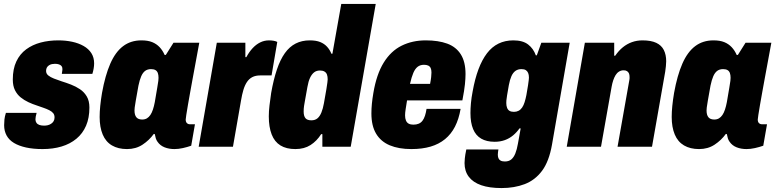

<svg xmlns="http://www.w3.org/2000/svg" viewBox="-20 -745 3937 975"><path d="M196 12Q149 12 112.5 4Q76 -4 51 -19Q26 -34 13.5 -57Q1 -80 1 -109Q1 -123 2.5 -138Q4 -153 10 -172H166Q163 -160 161.5 -153Q160 -146 160 -139Q160 -129 165 -121.5Q170 -114 180 -110.5Q190 -107 204 -107Q213 -107 222 -109Q231 -111 239.5 -116.5Q248 -122 252.5 -130Q257 -138 257 -149Q257 -162 250 -170.5Q243 -179 230 -185.5Q217 -192 201 -197.5Q185 -203 168 -209Q146 -216 124.5 -226Q103 -236 85 -250.5Q67 -265 56 -287Q45 -309 45 -341Q45 -395 63 -433Q81 -471 113 -494.5Q145 -518 186.5 -529Q228 -540 276 -540Q313 -540 346 -533Q379 -526 404.5 -511.5Q430 -497 444 -475Q458 -453 458 -423Q458 -411 455.5 -396.5Q453 -382 449 -370H294Q296 -383 296.5 -387.5Q297 -392 297 -394Q297 -404 292.5 -409.5Q288 -415 279.5 -418Q271 -421 259 -421Q252 -421 244 -419.5Q236 -418 229 -413.5Q222 -409 218 -402Q214 -395 214 -385Q214 -371 225 -362Q236 -353 254 -346Q272 -339 293 -332Q316 -325 340.5 -315.5Q365 -306 386 -292Q407 -278 420.5 -255.5Q434 -233 434 -199Q434 -146 417 -106.5Q400 -67 368 -40.5Q336 -14 292.5 -1Q249 12 196 12Z M625 12Q580 12 548.5 -6.5Q517 -25 501.5 -62Q486 -99 486 -151Q486 -177 489 -207Q492 -237 498 -273Q514 -362 540 -421.5Q566 -481 605 -510.5Q644 -540 698 -540Q731 -540 753 -531Q775 -522 790.5 -505.5Q806 -489 816 -466H822L861 -528H992L968 -398Q964 -376 958 -344Q952 -312 946 -278Q940 -244 934.5 -213Q929 -182 926 -161.5Q923 -141 923 -138Q923 -126 929 -120Q935 -114 944 -114H970L951 -5Q931 2 908.5 7Q886 12 866 12Q838 12 815.5 3Q793 -6 780 -25Q774 -33 771 -43Q768 -53 766 -64L761 -65Q738 -33 704 -10.5Q670 12 625 12ZM702 -138Q716 -138 726 -144Q736 -150 743.5 -161Q751 -172 756.5 -188.5Q762 -205 766 -226Q774 -275 778.5 -299.5Q783 -324 784 -334.5Q785 -345 785 -350Q785 -364 781.5 -374Q778 -384 769.5 -389Q761 -394 747 -394Q729 -394 717 -385Q705 -376 697 -357.5Q689 -339 683 -310Q674 -259 669.5 -234Q665 -209 664 -199Q663 -189 663 -184Q663 -161 672.5 -149.5Q682 -138 702 -138Z M989 0 1081 -528H1226V-455H1231Q1245 -481 1262.5 -500Q1280 -519 1301 -529.5Q1322 -540 1346 -540Q1358 -540 1369.5 -538Q1381 -536 1388 -532L1359 -362H1302Q1278 -362 1261.5 -353.5Q1245 -345 1234 -328.5Q1223 -312 1216 -288.5Q1209 -265 1204 -235L1163 0Z M1480 12Q1434 12 1404 -6.5Q1374 -25 1359.5 -62.5Q1345 -100 1345 -154Q1345 -180 1348.5 -209.5Q1352 -239 1357 -273Q1369 -341 1386 -391.5Q1403 -442 1426.5 -475Q1450 -508 1481.5 -524Q1513 -540 1553 -540Q1585 -540 1606 -531.5Q1627 -523 1641 -507.5Q1655 -492 1663 -472H1668L1713 -725H1888L1761 0H1617V-64H1611Q1589 -29 1557 -8.5Q1525 12 1480 12ZM1561 -134Q1580 -134 1592 -144Q1604 -154 1612 -173.5Q1620 -193 1625 -221Q1634 -269 1637.5 -292.5Q1641 -316 1642.5 -326Q1644 -336 1644 -342Q1644 -356 1640.5 -366Q1637 -376 1628 -381.5Q1619 -387 1605 -387Q1587 -387 1575 -377.5Q1563 -368 1554.5 -350Q1546 -332 1541 -303Q1532 -252 1527.5 -227.5Q1523 -203 1522.5 -193.5Q1522 -184 1522 -179Q1522 -156 1531 -145Q1540 -134 1561 -134Z M2069 12Q2005 12 1959.5 -7Q1914 -26 1890 -66Q1866 -106 1866 -169Q1866 -193 1868.5 -218.5Q1871 -244 1876 -273Q1892 -368 1928.5 -427Q1965 -486 2019.5 -513Q2074 -540 2142 -540Q2206 -540 2251 -523.5Q2296 -507 2320 -469Q2344 -431 2344 -369Q2344 -347 2341 -317Q2338 -287 2328 -235H2047Q2043 -210 2040 -191Q2037 -172 2037 -159Q2037 -144 2041.5 -133Q2046 -122 2055.5 -117Q2065 -112 2079 -112Q2095 -112 2106.5 -117Q2118 -122 2125.5 -132Q2133 -142 2138 -157Q2143 -172 2146 -192H2319Q2310 -140 2290.5 -102Q2271 -64 2240 -38.5Q2209 -13 2166.5 -0.5Q2124 12 2069 12ZM2062 -319H2164Q2168 -339 2169.5 -353.5Q2171 -368 2171 -377Q2171 -391 2167 -399.5Q2163 -408 2154.5 -412Q2146 -416 2133 -416Q2114 -416 2101 -406Q2088 -396 2079 -375Q2070 -354 2062 -319Z M2527 210Q2465 210 2423.5 195.5Q2382 181 2360.5 152.5Q2339 124 2339 83Q2339 75 2340.5 58.5Q2342 42 2348 14H2511Q2510 19 2509 27Q2508 35 2508 40Q2508 50 2511 58Q2514 66 2522 70.5Q2530 75 2544 75Q2564 75 2576.5 64.5Q2589 54 2597 34Q2605 14 2610 -15Q2614 -34 2617 -53.5Q2620 -73 2624 -93H2618Q2604 -73 2585.5 -57.5Q2567 -42 2543.5 -33.5Q2520 -25 2492 -25Q2451 -25 2423.5 -41Q2396 -57 2382.5 -89.5Q2369 -122 2369 -171Q2369 -194 2371.5 -221.5Q2374 -249 2380 -280Q2403 -409 2453 -474.5Q2503 -540 2587 -540Q2635 -540 2662 -519Q2689 -498 2701 -464H2706L2729 -528H2873L2783 -10Q2768 75 2732.5 122.5Q2697 170 2644.5 190Q2592 210 2527 210ZM2590 -177Q2603 -177 2613.5 -182.5Q2624 -188 2631.5 -199Q2639 -210 2644 -226Q2649 -242 2653 -262Q2659 -295 2661.5 -312.5Q2664 -330 2665 -338.5Q2666 -347 2666 -351Q2666 -365 2662 -374.5Q2658 -384 2650 -389Q2642 -394 2628 -394Q2610 -394 2597.5 -385Q2585 -376 2577 -358Q2569 -340 2564 -313Q2558 -279 2555 -261Q2552 -243 2551.5 -235Q2551 -227 2551 -222Q2551 -208 2555 -197.5Q2559 -187 2567.5 -182Q2576 -177 2590 -177Z M2858 0 2950 -528H3099V-462H3104Q3122 -488 3143 -505Q3164 -522 3189 -531Q3214 -540 3243 -540Q3286 -540 3312.5 -527.5Q3339 -515 3351 -491Q3363 -467 3363 -434Q3363 -422 3361.5 -409Q3360 -396 3358 -381L3291 0H3116L3176 -339Q3177 -343 3177 -347Q3177 -351 3177 -354Q3177 -365 3174 -372Q3171 -379 3164.5 -383.5Q3158 -388 3147 -388Q3134 -388 3123.5 -381.5Q3113 -375 3106 -363.5Q3099 -352 3094 -337Q3089 -322 3086 -305L3032 0Z M3530 12Q3485 12 3453.5 -6.5Q3422 -25 3406.5 -62Q3391 -99 3391 -151Q3391 -177 3394 -207Q3397 -237 3403 -273Q3419 -362 3445 -421.5Q3471 -481 3510 -510.5Q3549 -540 3603 -540Q3636 -540 3658 -531Q3680 -522 3695.5 -505.5Q3711 -489 3721 -466H3727L3766 -528H3897L3873 -398Q3869 -376 3863 -344Q3857 -312 3851 -278Q3845 -244 3839.5 -213Q3834 -182 3831 -161.5Q3828 -141 3828 -138Q3828 -126 3834 -120Q3840 -114 3849 -114H3875L3856 -5Q3836 2 3813.5 7Q3791 12 3771 12Q3743 12 3720.5 3Q3698 -6 3685 -25Q3679 -33 3676 -43Q3673 -53 3671 -64L3666 -65Q3643 -33 3609 -10.5Q3575 12 3530 12ZM3607 -138Q3621 -138 3631 -144Q3641 -150 3648.5 -161Q3656 -172 3661.5 -188.5Q3667 -205 3671 -226Q3679 -275 3683.5 -299.5Q3688 -324 3689 -334.5Q3690 -345 3690 -350Q3690 -364 3686.5 -374Q3683 -384 3674.5 -389Q3666 -394 3652 -394Q3634 -394 3622 -385Q3610 -376 3602 -357.5Q3594 -339 3588 -310Q3579 -259 3574.5 -234Q3570 -209 3569 -199Q3568 -189 3568 -184Q3568 -161 3577.5 -149.5Q3587 -138 3607 -138Z"/></svg>

Font: Archivo Condensed Black
Style: Italic
Weight: 900
Width: 3
Italic angle: -10°
Designer: Hector Gatti
Foundry: Omnibus-Type
Version: Version 2.001